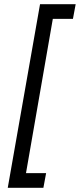

<svg xmlns="http://www.w3.org/2000/svg" viewBox="-20 -740 381 916"><path d="M17 156H187L200 86H104L232 -650H328L341 -720H171Z"/></svg>

Font: Fixel Display
Style: Italic
Weight: 400
Italic angle: -10°
Designer: AlfaBravo + MacPaw
Foundry: Kyrylo Tkachov, Marchela Mozhyna, Serhii Makarenko, Maria Weinstein, Zakhar Kryvoshyya
Version: Version 1.210;Glyphs 3.2 (3217)